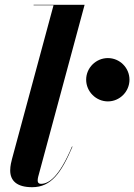

<svg xmlns="http://www.w3.org/2000/svg" viewBox="-20 -770 560 800"><path d="M282 -159 280 -159.5C226 -31.5 183 -4 150.5 -4C141 -4 137 -9.5 137 -17.5C137 -22 137.5 -27 139 -33L332.5 -750H120V-748H203L30 -107.5C27.5 -97.5 22.5 -79.5 22.5 -60C22.5 -17.5 49.5 10 114 10C193 10 235 -49 282 -159ZM339 -438C339 -388.5 380 -347.5 429.5 -347.5C479 -347.5 519.5 -388.5 519.5 -438C519.5 -487.5 479 -528 429.5 -528C380 -528 339 -487.5 339 -438Z"/></svg>

Font: Bodoni* 96pt
Style: Bold Italic
Weight: 700
Italic angle: -13°
Version: Version 2.3